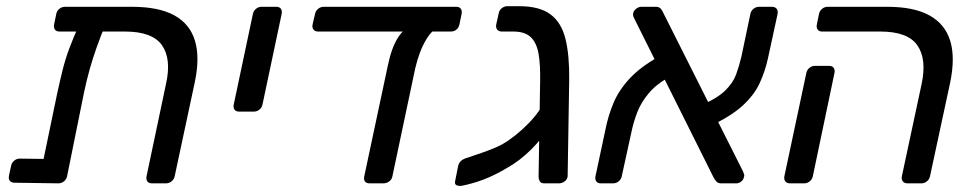

<svg xmlns="http://www.w3.org/2000/svg" viewBox="-20 -593 3143 621"><path d="M172 -491Q162 -491 157.5 -497.5Q153 -504 155 -514L162 -548Q164 -558 172 -564.5Q180 -571 190 -571H407Q493 -571 543.5 -543.5Q594 -516 610.5 -461.5Q627 -407 610 -327L545 -23Q543 -13 535 -6.5Q527 0 517 0H472Q461 0 456.5 -6.5Q452 -13 454 -23L517 -322Q535 -402 504 -446.5Q473 -491 384 -491ZM273 -540H298Q314 -540 319.5 -532.5Q325 -525 321 -514Q304 -472 292 -438Q280 -404 270.5 -370.5Q261 -337 252 -295L197 -23Q195 -13 187 -6.5Q179 0 169 0L28 -2Q17 -2 12 -8Q7 -14 9 -25L16 -57Q18 -67 26 -73.5Q34 -80 44 -80L121 -79L165 -291Q174 -332 182.5 -366.5Q191 -401 204 -436Q217 -471 237 -515Q243 -526 250.5 -533Q258 -540 273 -540Z M754 -232Q743 -232 738.5 -238.5Q734 -245 736 -255L798 -548Q800 -558 808 -564.5Q816 -571 826 -571H874Q884 -571 888.5 -564.5Q893 -558 891 -548L829 -255Q827 -245 819 -238.5Q811 -232 801 -232Z M1175 0Q1165 0 1160.5 -6Q1156 -12 1158 -22L1234 -379Q1246 -438 1267 -471Q1288 -504 1309 -504H1407Q1382 -504 1359 -466Q1336 -428 1323 -372L1249 -22Q1247 -12 1238.5 -6Q1230 0 1220 0ZM1009 -491Q999 -491 994 -497.5Q989 -504 991 -514L999 -548Q1001 -558 1009 -564.5Q1017 -571 1027 -571H1456Q1466 -571 1470.5 -564.5Q1475 -558 1473 -548L1466 -514Q1464 -504 1456.5 -497.5Q1449 -491 1438 -491Z M1740 0Q1730 0 1726 -6.5Q1722 -13 1722 -23L1727 -330Q1728 -383 1722 -418.5Q1716 -454 1697 -472.5Q1678 -491 1640 -491H1603Q1593 -491 1588 -497.5Q1583 -504 1585 -514L1593 -550Q1595 -560 1603 -566.5Q1611 -573 1621 -573H1659Q1725 -573 1760.5 -546.5Q1796 -520 1809 -467Q1822 -414 1821 -335L1816 -23Q1815 -13 1806.5 -6.5Q1798 0 1788 0ZM1622 -51Q1580 -26 1544.5 -12.5Q1509 1 1473 8Q1463 9 1456.5 6Q1450 3 1452 -7L1462 -57Q1464 -65 1470 -71.5Q1476 -78 1489 -82Q1497 -85 1517 -91.5Q1537 -98 1561 -107Q1585 -116 1604 -126Q1625 -138 1647 -155.5Q1669 -173 1689 -193.5Q1709 -214 1722.5 -233.5Q1736 -253 1739 -269L1799 -276Q1789 -233 1761.5 -189Q1734 -145 1697.5 -109Q1661 -73 1622 -51Z M2313 0Q2302 0 2297 -6Q2292 -12 2289 -17L2032 -532Q2026 -543 2028 -551Q2030 -559 2038 -565Q2046 -571 2054 -571H2101Q2112 -571 2117 -565Q2122 -559 2124 -554L2383 -39Q2386 -32 2387 -28Q2388 -24 2386 -20Q2385 -12 2377.5 -6Q2370 0 2362 0ZM1923 0Q1913 0 1908.5 -6.5Q1904 -13 1906 -23L1938 -173Q1947 -219 1964.5 -260.5Q1982 -302 2017 -339.5Q2052 -377 2111 -410L2143 -343Q2102 -320 2077.5 -290.5Q2053 -261 2041 -229.5Q2029 -198 2023 -169L1991 -23Q1989 -13 1981 -6.5Q1973 0 1963 0ZM2272 -183 2246 -252Q2300 -275 2325.5 -300Q2351 -325 2361 -352.5Q2371 -380 2378 -410L2407 -548Q2409 -558 2417 -564.5Q2425 -571 2435 -571H2477Q2487 -571 2492 -564.5Q2497 -558 2495 -548L2464 -405Q2455 -363 2437 -324Q2419 -285 2381 -250.5Q2343 -216 2272 -183Z M2915 0Q2905 0 2900 -6.5Q2895 -13 2897 -23L2961 -322Q2978 -402 2947 -446.5Q2916 -491 2827 -491H2639Q2629 -491 2624.5 -497.5Q2620 -504 2622 -514L2629 -548Q2631 -558 2639 -564.5Q2647 -571 2657 -571H2850Q2936 -571 2986.5 -543Q3037 -515 3053.5 -460.5Q3070 -406 3053 -325L2988 -23Q2986 -13 2978 -6.5Q2970 0 2960 0ZM2535 0Q2525 0 2520 -6.5Q2515 -13 2517 -23L2588 -357Q2590 -367 2598 -373.5Q2606 -380 2616 -380H2661Q2672 -380 2676.5 -373.5Q2681 -367 2679 -357L2609 -23Q2607 -13 2599 -6.5Q2591 0 2581 0Z"/></svg>

Font: Rubik
Style: Italic
Weight: 400
Italic angle: -12°
Designer: Hubert and Fischer
Foundry: Hubert and Fischer
Version: Version 2.300;gftools[0.9.30]